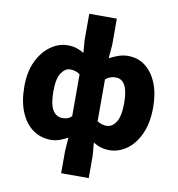

<svg xmlns="http://www.w3.org/2000/svg" viewBox="-104 -892 1104 1193"><g transform="rotate(10 448.5 -296.0)"><path d="M362 207V66L368 -19Q346 -6 318.5 4Q291 14 264 14Q197 14 147.5 -22Q98 -58 70.5 -125Q43 -192 43 -285Q43 -378 75 -444.5Q107 -511 158 -547Q209 -583 264 -583Q298 -583 323 -574.5Q348 -566 368 -553L362 -635V-799H536V-635L529 -548Q555 -562 585 -572.5Q615 -583 645 -583Q709 -583 755.5 -547Q802 -511 828 -446.5Q854 -382 854 -294Q854 -196 822.5 -127Q791 -58 740 -22Q689 14 630 14Q576 14 529 -16L536 66V207ZM310 -132Q327 -132 341 -136.5Q355 -141 368 -154V-418Q354 -429 337.5 -433.5Q321 -438 306 -438Q274 -438 250 -402Q226 -366 226 -287Q226 -205 248 -168.5Q270 -132 310 -132ZM588 -132Q623 -132 647.5 -169Q672 -206 672 -291Q672 -438 593 -438Q576 -438 561 -433Q546 -428 529 -415V-151Q544 -140 559.5 -136Q575 -132 588 -132Z"/></g></svg>

Font: Source Han Sans CN Heavy
Style: Regular
Weight: 900
Designer: Ryoko NISHIZUKA 西塚涼子 (kana, bopomofo & ideographs); Paul D. Hunt (Latin, Greek & Cyrillic); Sandoll Communications 산돌커뮤니
Foundry: Adobe
Version: Version 2.000;hotconv 1.0.107;makeotfexe 2.5.65593